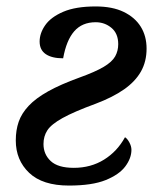

<svg xmlns="http://www.w3.org/2000/svg" viewBox="-20 -566 502 596"><path d="M194 10Q112 10 70.5 -29.5Q29 -69 29 -130Q29 -162 38 -188Q47 -214 69 -237.5Q91 -261 129.5 -282.5Q168 -304 226 -325Q276 -343 302 -358.5Q328 -374 337.5 -391Q347 -408 347 -429Q347 -462 326 -479.5Q305 -497 277 -497Q235 -497 210.5 -469Q186 -441 176 -385Q141 -385 122 -398Q103 -411 103 -437Q103 -463 120.5 -488Q138 -513 176.5 -529.5Q215 -546 277 -546Q329 -546 364 -529Q399 -512 417 -483Q435 -454 435 -415Q435 -375 417.5 -344Q400 -313 365 -288.5Q330 -264 277 -244Q209 -219 174 -199.5Q139 -180 127 -161.5Q115 -143 115 -119Q115 -87 137.5 -66Q160 -45 209 -45Q262 -45 303 -70.5Q344 -96 368 -140Q375 -136 381.5 -124Q388 -112 388 -101Q388 -75 369 -49.5Q350 -24 308 -7Q266 10 194 10Z"/></svg>

Font: ET Text
Style: Italic
Weight: 470
Italic angle: -12°
Designer: Monotype Design Team
Foundry: Monotype Imaging Inc.
Version: Version 2.009